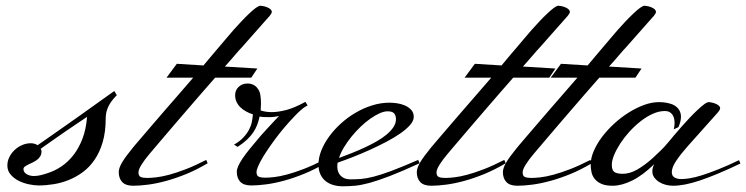

<svg xmlns="http://www.w3.org/2000/svg" viewBox="-20 -652 2623 675"><path d="M87.9 -148.4Q95.2 -148.4 101.6 -146.5Q107.9 -144.5 112.3 -141.6Q132.8 -155.8 158.2 -173.6Q183.6 -191.4 210.4 -210.2Q237.3 -229 263.7 -247.8Q290 -266.6 313 -283Q335.9 -299.3 354 -312.3Q372.1 -325.2 381.8 -332L390.6 -317.4Q379.4 -306.2 371.8 -295.7Q364.3 -285.2 359.9 -275.1Q355.5 -265.1 353.5 -255.4Q351.6 -245.6 351.6 -235.4Q351.6 -188.5 341.1 -152.6Q330.6 -116.7 312.7 -90.6Q294.9 -64.5 271.5 -47.1Q248 -29.8 221.9 -19.3Q195.8 -8.8 168.5 -4.4Q141.1 0 116.2 0Q100.1 0 80.8 -4.2Q61.5 -8.3 44.9 -16.8Q28.3 -25.4 17.1 -38.6Q5.9 -51.8 5.9 -70.3Q5.9 -85.4 12.7 -99.4Q19.5 -113.3 31 -124.3Q42.5 -135.3 57.4 -141.8Q72.3 -148.4 87.9 -148.4ZM286.1 -241.2Q265.1 -227.1 246.8 -214.8Q228.5 -202.6 209.5 -189.5Q190.4 -176.3 169.4 -161.6Q148.4 -147 123 -128.9Q126 -124.5 126 -120.1Q126 -109.9 121.3 -102.3Q116.7 -94.7 109.6 -89.6Q102.5 -84.5 94.2 -80.6Q85.9 -76.7 78.9 -73.2Q71.8 -69.8 67.1 -66.2Q62.5 -62.5 62.5 -57.6Q62.5 -51.3 65.9 -46.6Q69.3 -42 74.7 -39.1Q80.1 -36.1 86.4 -34.7Q92.8 -33.2 98.6 -33.2Q110.4 -33.2 122.8 -36.1Q135.3 -39.1 146.5 -43Q171.9 -50.8 195.6 -66.7Q219.2 -82.5 238.3 -106.9Q257.3 -131.3 270 -164.6Q282.7 -197.8 286.1 -241.2Z M695.3 -421.9Q709.5 -439 723.9 -456.1Q738.3 -473.1 752.9 -490.2Q762.2 -501 774.4 -515.6Q786.6 -530.3 800.5 -546.1Q814.5 -562 828.9 -577.1Q843.3 -592.3 856.2 -604.5Q869.1 -616.7 879.4 -624.3Q889.6 -631.8 895.5 -631.8Q899.4 -631.8 906.2 -630.4Q913.1 -628.9 919.7 -626.2Q926.3 -623.5 930.9 -619.4Q935.5 -615.2 935.5 -610.4Q935.5 -605 928.5 -596.7Q921.4 -588.4 911.1 -577.1L830.1 -485.4Q826.7 -481.9 820.3 -474.9Q814 -467.8 805.9 -458.3Q797.9 -448.7 788.6 -438.2Q779.3 -427.7 770.5 -418L884.8 -411.1L863.3 -378.9H736.3Q710.9 -350.1 685.3 -320.6Q659.7 -291 635.7 -263.2Q611.8 -235.4 590.3 -210.4Q568.8 -185.5 552 -165.5Q535.2 -145.5 523.2 -131.6Q511.2 -117.7 506.8 -112.3Q489.3 -91.8 478 -74Q466.8 -56.2 466.8 -45.9Q466.8 -33.2 474.9 -29.8Q482.9 -26.4 497.1 -26.4Q510.3 -26.4 529.5 -28.6Q548.8 -30.8 574.5 -37.6Q600.1 -44.4 632.6 -56.9Q665 -69.3 705.1 -89.8L710 -78.1Q672.4 -55.7 635.5 -40.5Q598.6 -25.4 564.7 -16.1Q530.8 -6.8 501 -2.9Q471.2 1 448.2 1Q421.9 1 409.7 -12Q397.5 -24.9 397.5 -46.9Q397.5 -61 408.9 -80.6Q420.4 -100.1 446.3 -131.8Q449.2 -135.3 459.2 -147.2Q469.2 -159.2 484.9 -177.2Q500.5 -195.3 520.5 -218.8Q540.5 -242.2 563.2 -268.3Q585.9 -294.4 610.4 -322.5Q634.8 -350.6 659.2 -378.9H565.4L601.6 -427.7Z M850.6 -358.4Q860.8 -358.4 870.4 -354Q879.9 -349.6 885.7 -340.8Q893.1 -332 895.3 -318.1Q897.5 -304.2 897.5 -288.1L896.5 -263.7Q903.3 -261.2 913.8 -259.5Q924.3 -257.8 935.5 -257.8Q957 -257.8 985.8 -265.1Q1014.6 -272.5 1053.7 -293.9Q1054.7 -293 1055.7 -291Q1056.6 -289.1 1058.1 -286.6Q1059.6 -284.2 1061.5 -281.2Q1052.7 -276.9 1046.9 -272.5Q1041 -268.1 1035.2 -262.7Q1028.8 -257.3 1018.8 -246.8Q1008.8 -236.3 998 -224.6Q987.3 -212.9 977.3 -200.9Q967.3 -189 960.9 -180.7Q945.3 -160.6 930.9 -140.1Q916.5 -119.6 905.5 -101.6Q894.5 -83.5 888.2 -69.1Q881.8 -54.7 881.8 -46.9Q881.8 -34.2 889.9 -30.8Q897.9 -27.3 912.1 -27.3Q925.3 -27.3 944.6 -29.5Q963.9 -31.7 989.5 -38.6Q1015.1 -45.4 1047.6 -57.9Q1080.1 -70.3 1120.1 -90.8L1125 -79.1Q1087.4 -56.6 1050.5 -41.5Q1013.7 -26.4 979.7 -17.1Q945.8 -7.8 916 -3.9Q886.2 0 863.3 0Q836.9 0 824.7 -12.9Q812.5 -25.9 812.5 -47.9Q812.5 -56.6 817.4 -67.9Q822.3 -79.1 832.5 -94.5Q842.8 -109.9 859.1 -129.9Q875.5 -149.9 898.4 -176.8Q899.9 -178.2 904.8 -183.8Q909.7 -189.5 916.3 -196.5Q922.9 -203.6 930.4 -211.7Q938 -219.7 944.3 -226.6Q950.7 -233.4 955.3 -238.3Q960 -243.2 960.9 -244.1Q954.1 -242.7 945.8 -241.5Q937.5 -240.2 928.7 -240.2Q920.4 -240.2 910.6 -240.5Q900.9 -240.7 892.6 -242.2Q889.6 -227.5 884.5 -213.9Q879.4 -200.2 870.6 -187Q861.8 -173.8 848.4 -161.1Q835 -148.4 815.4 -135.7L802.7 -143.6Q822.8 -154.8 835.4 -168.5Q848.1 -182.1 855.5 -196Q862.8 -210 865.5 -223.9Q868.2 -237.8 869.1 -250Q856.4 -253.9 845 -260.3Q833.5 -266.6 825 -274.9Q816.4 -283.2 811.5 -293.9Q806.6 -304.7 806.6 -317.4Q806.6 -335 819.1 -346.7Q831.5 -358.4 850.6 -358.4Z M1455.1 -78.1Q1392.6 -49.3 1350.6 -33.2Q1308.6 -17.1 1279.1 -9Q1249.5 -1 1228 1Q1206.5 2.9 1184.6 2.9Q1167.5 2.9 1152.1 -1.5Q1136.7 -5.9 1125 -15.1Q1113.3 -24.4 1106.4 -39.1Q1099.6 -53.7 1099.6 -74.2Q1099.6 -97.7 1109.6 -122.8Q1119.6 -147.9 1137.2 -172.1Q1154.8 -196.3 1178.5 -217.8Q1202.1 -239.3 1230 -255.6Q1257.8 -272 1288.3 -281.5Q1318.8 -291 1349.6 -291Q1360.4 -291 1375 -289.1Q1389.6 -287.1 1402.8 -281.5Q1416 -275.9 1425.3 -266.1Q1434.6 -256.3 1434.6 -241.2Q1434.6 -227.5 1421.9 -212.9Q1409.2 -198.2 1387.9 -183.3Q1366.7 -168.5 1338.9 -153.8Q1311 -139.2 1281.5 -125.7Q1252 -112.3 1222.2 -100.6Q1192.4 -88.9 1167 -80.1Q1166 -76.2 1166 -72.3Q1166 -68.4 1166 -64.5Q1166 -45.9 1178.2 -33.7Q1190.4 -21.5 1211.9 -21.5Q1231 -21.5 1249.5 -22.9Q1268.1 -24.4 1293.9 -31Q1319.8 -37.6 1356.9 -51.5Q1394 -65.4 1450.2 -89.8ZM1342.8 -260.7Q1330.1 -260.7 1314.5 -253.7Q1298.8 -246.6 1281.7 -234.6Q1264.6 -222.7 1247.8 -206.5Q1231 -190.4 1216.1 -172.1Q1201.2 -153.8 1189.5 -134.5Q1177.7 -115.2 1171.9 -96.7Q1193.4 -104.5 1216.6 -113.8Q1239.7 -123 1262 -133.3Q1284.2 -143.6 1304.2 -155Q1324.2 -166.5 1339.4 -179.2Q1354.5 -191.9 1363.3 -205.3Q1372.1 -218.8 1372.1 -233.4Q1372.1 -245.1 1366 -252.9Q1359.9 -260.7 1342.8 -260.7Z M1743.2 -421.9Q1757.3 -439 1771.7 -456.1Q1786.1 -473.1 1800.8 -490.2Q1810.1 -501 1822.3 -515.6Q1834.5 -530.3 1848.4 -546.1Q1862.3 -562 1876.7 -577.1Q1891.1 -592.3 1904.1 -604.5Q1917 -616.7 1927.2 -624.3Q1937.5 -631.8 1943.4 -631.8Q1947.3 -631.8 1954.1 -630.4Q1960.9 -628.9 1967.5 -626.2Q1974.1 -623.5 1978.8 -619.4Q1983.4 -615.2 1983.4 -610.4Q1983.4 -605 1976.3 -596.7Q1969.2 -588.4 1959 -577.1L1877.9 -485.4Q1874.5 -481.9 1868.2 -474.9Q1861.8 -467.8 1853.8 -458.3Q1845.7 -448.7 1836.4 -438.2Q1827.1 -427.7 1818.4 -418L1932.6 -411.1L1911.1 -378.9H1784.2Q1758.8 -350.1 1733.2 -320.6Q1707.5 -291 1683.6 -263.2Q1659.7 -235.4 1638.2 -210.4Q1616.7 -185.5 1599.9 -165.5Q1583 -145.5 1571 -131.6Q1559.1 -117.7 1554.7 -112.3Q1537.1 -91.8 1525.9 -74Q1514.6 -56.2 1514.6 -45.9Q1514.6 -33.2 1522.7 -29.8Q1530.8 -26.4 1544.9 -26.4Q1558.1 -26.4 1577.4 -28.6Q1596.7 -30.8 1622.3 -37.6Q1647.9 -44.4 1680.4 -56.9Q1712.9 -69.3 1752.9 -89.8L1757.8 -78.1Q1720.2 -55.7 1683.3 -40.5Q1646.5 -25.4 1612.5 -16.1Q1578.6 -6.8 1548.8 -2.9Q1519 1 1496.1 1Q1469.7 1 1457.5 -12Q1445.3 -24.9 1445.3 -46.9Q1445.3 -61 1456.8 -80.6Q1468.3 -100.1 1494.1 -131.8Q1497.1 -135.3 1507.1 -147.2Q1517.1 -159.2 1532.7 -177.2Q1548.3 -195.3 1568.4 -218.8Q1588.4 -242.2 1611.1 -268.3Q1633.8 -294.4 1658.2 -322.5Q1682.6 -350.6 1707 -378.9H1613.3L1649.4 -427.7Z M2045.9 -421.9Q2060.1 -439 2074.5 -456.1Q2088.9 -473.1 2103.5 -490.2Q2112.8 -501 2125 -515.6Q2137.2 -530.3 2151.1 -546.1Q2165 -562 2179.4 -577.1Q2193.8 -592.3 2206.8 -604.5Q2219.7 -616.7 2230 -624.3Q2240.2 -631.8 2246.1 -631.8Q2250 -631.8 2256.8 -630.4Q2263.7 -628.9 2270.3 -626.2Q2276.9 -623.5 2281.5 -619.4Q2286.1 -615.2 2286.1 -610.4Q2286.1 -605 2279.1 -596.7Q2272 -588.4 2261.7 -577.1L2180.7 -485.4Q2177.2 -481.9 2170.9 -474.9Q2164.6 -467.8 2156.5 -458.3Q2148.4 -448.7 2139.2 -438.2Q2129.9 -427.7 2121.1 -418L2235.4 -411.1L2213.9 -378.9H2086.9Q2061.5 -350.1 2035.9 -320.6Q2010.3 -291 1986.3 -263.2Q1962.4 -235.4 1940.9 -210.4Q1919.4 -185.5 1902.6 -165.5Q1885.7 -145.5 1873.8 -131.6Q1861.8 -117.7 1857.4 -112.3Q1839.8 -91.8 1828.6 -74Q1817.4 -56.2 1817.4 -45.9Q1817.4 -33.2 1825.4 -29.8Q1833.5 -26.4 1847.7 -26.4Q1860.8 -26.4 1880.1 -28.6Q1899.4 -30.8 1925 -37.6Q1950.7 -44.4 1983.2 -56.9Q2015.6 -69.3 2055.7 -89.8L2060.5 -78.1Q2022.9 -55.7 1986.1 -40.5Q1949.2 -25.4 1915.3 -16.1Q1881.3 -6.8 1851.6 -2.9Q1821.8 1 1798.8 1Q1772.5 1 1760.3 -12Q1748 -24.9 1748 -46.9Q1748 -61 1759.5 -80.6Q1771 -100.1 1796.9 -131.8Q1799.8 -135.3 1809.8 -147.2Q1819.8 -159.2 1835.4 -177.2Q1851.1 -195.3 1871.1 -218.8Q1891.1 -242.2 1913.8 -268.3Q1936.5 -294.4 1960.9 -322.5Q1985.4 -350.6 2009.8 -378.9H1916L1952.1 -427.7Z M2397.5 -137.7Q2374 -111.3 2357.9 -87.6Q2341.8 -64 2341.8 -46.9Q2341.8 -33.7 2351.3 -28.1Q2360.8 -22.5 2375 -22.5Q2388.2 -22.5 2406 -25.4Q2423.8 -28.3 2448 -35.9Q2472.2 -43.5 2504.2 -56.2Q2536.1 -68.8 2578.1 -88.9L2583 -77.1Q2539.1 -56.2 2503.9 -41.5Q2468.8 -26.9 2440.2 -17.3Q2411.6 -7.8 2388.4 -3.4Q2365.2 1 2345.7 1Q2333.5 1 2320.8 -2.2Q2308.1 -5.4 2297.6 -12Q2287.1 -18.6 2280.3 -27.8Q2273.4 -37.1 2273.4 -49.8Q2273.4 -55.7 2274.9 -62Q2276.4 -68.4 2280.3 -75.2Q2239.7 -35.6 2202.6 -17.3Q2165.5 1 2133.8 1Q2109.4 1 2094.5 -5.6Q2079.6 -12.2 2071 -22.7Q2062.5 -33.2 2059.6 -46.4Q2056.6 -59.6 2056.6 -73.2Q2056.6 -96.2 2067.4 -121.1Q2078.1 -146 2096.4 -170.4Q2114.7 -194.8 2138.9 -217Q2163.1 -239.3 2189.9 -256.1Q2216.8 -272.9 2244.1 -283Q2271.5 -293 2296.9 -293Q2313 -293 2327.1 -290Q2341.3 -287.1 2351.6 -281Q2361.8 -274.9 2367.9 -264.9Q2374 -254.9 2374 -241.2Q2374 -225.6 2365.2 -205.1L2348.6 -197.3Q2351.6 -209 2351.6 -219.7Q2351.6 -227.5 2349.9 -235.1Q2348.1 -242.7 2344.2 -248.5Q2340.3 -254.4 2333.7 -258.1Q2327.1 -261.7 2317.4 -261.7Q2296.4 -261.7 2274.4 -251.7Q2252.4 -241.7 2231.7 -225.3Q2210.9 -209 2192.6 -188.7Q2174.3 -168.5 2160.6 -147.5Q2147 -126.5 2138.9 -106.9Q2130.9 -87.4 2130.9 -73.2Q2130.9 -53.2 2140.1 -47.1Q2149.4 -41 2169.9 -41Q2194.3 -41 2220.7 -56.2Q2247.1 -71.3 2276.4 -97.7Q2289.6 -110.4 2302 -122.1Q2314.5 -133.8 2329.1 -151.4Q2337.9 -162.1 2350.3 -176.8Q2362.8 -191.4 2376.7 -207.3Q2390.6 -223.1 2405 -238.3Q2419.4 -253.4 2432.4 -265.6Q2445.3 -277.8 2455.6 -285.4Q2465.8 -293 2471.7 -293Q2475.6 -293 2482.4 -291.5Q2489.3 -290 2495.8 -287.4Q2502.4 -284.7 2507.1 -280.5Q2511.7 -276.4 2511.7 -271.5Q2511.7 -266.1 2504.6 -257.8Q2497.6 -249.5 2487.3 -238.3Z"/></svg>

Font: Meie Script
Style: Regular
Weight: 400
Version: Version 1.001